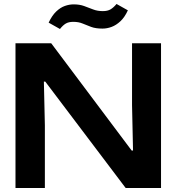

<svg xmlns="http://www.w3.org/2000/svg" viewBox="-20 -947 888 967"><path d="M58 0V-729H238L643 -189H650L645 -418V-729H791V0H613L208 -536H201L206 -316V0ZM496 -803Q462 -803 439 -811.5Q416 -820 396 -828.5Q376 -837 349 -837Q326 -837 311.5 -828.5Q297 -820 282 -801L225 -833Q242 -869 263 -889Q284 -909 306.5 -917Q329 -925 351 -925Q381 -925 404 -916.5Q427 -908 449 -899.5Q471 -891 498 -891Q522 -891 537 -900Q552 -909 567 -927L624 -895Q608 -860 586.5 -840Q565 -820 542 -811.5Q519 -803 496 -803Z"/></svg>

Font: Mona Sans Expanded SemiBold
Style: Regular
Weight: 600
Width: 7
Designer: Deni Anggara
Foundry: GitHub
Version: Version 2.000